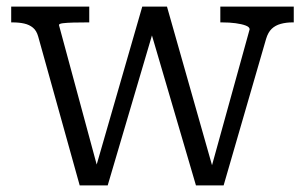

<svg xmlns="http://www.w3.org/2000/svg" viewBox="-20 -557 926 583"><path d="M451 -482 433 -478 575 6H659L788 -439Q794 -459 805 -469.5Q816 -480 832.5 -484.5Q849 -489 868 -489H872V-537H649V-489H654Q677 -489 695.5 -486.5Q714 -484 726 -479.5Q738 -475 738 -468L619 -38L631 -30L487 -537H412L268 -38L281 -30L159 -481Q159 -485 171 -486.5Q183 -488 203 -488.5Q223 -489 246 -489H251V-537H14V-489H18Q38 -489 53.5 -485.5Q69 -482 80 -473Q91 -464 96 -446L222 6H307Z"/></svg>

Font: Roboto Serif 20pt Light
Style: Regular
Weight: 300
Version: Version 1.008